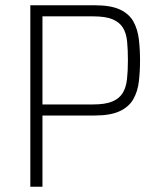

<svg xmlns="http://www.w3.org/2000/svg" viewBox="-20 -708 601 728"><path d="M95 0V-688H339Q401 -688 435.5 -671.5Q470 -655 486 -626Q502 -597 506.5 -559Q511 -521 511 -479Q511 -437 506.5 -399Q502 -361 485.5 -332Q469 -303 434 -286.5Q399 -270 339 -270H141V0ZM141 -312H333Q379 -312 405.5 -323Q432 -334 445 -355Q458 -376 461.5 -407.5Q465 -439 465 -479Q465 -519 462 -550.5Q459 -582 446 -603Q433 -624 406.5 -635Q380 -646 333 -646H141Z"/></svg>

Font: Saira SemiCondensed ExtraLight
Style: Regular
Weight: 250
Width: 4
Designer: Hector Gatti with collaboration of the Omnibus-Type team
Foundry: Omnibus-Type
Version: Version 1.101